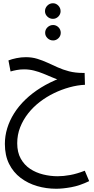

<svg xmlns="http://www.w3.org/2000/svg" viewBox="-20 -768 577 1182"><path d="M326 394Q265 394 208.5 377.5Q152 361 107 327Q62 293 36 241Q10 189 10 118Q10 69 24.5 21.5Q39 -26 67 -70.5Q95 -115 136.5 -155Q178 -195 232 -228.5Q286 -262 351 -287L355 -272Q329 -280 302 -291.5Q275 -303 247 -314.5Q219 -326 189.5 -333.5Q160 -341 128 -341Q104 -341 83 -337Q62 -333 45 -328L32 -396Q52 -404 81 -410Q110 -416 139 -416Q177 -416 209.5 -406Q242 -396 272.5 -382Q303 -368 335 -353.5Q367 -339 405 -329Q443 -319 492 -319H501L503 -246Q457 -244 408 -230.5Q359 -217 312.5 -194.5Q266 -172 225 -140.5Q184 -109 153 -69.5Q122 -30 104 16Q86 62 86 114Q86 170 108 209Q130 248 165.5 271.5Q201 295 245.5 306Q290 317 335 317Q371 317 412 309.5Q453 302 502 283L529 347Q471 375 418.5 384.5Q366 394 326 394ZM307 -519Q287 -519 272.5 -533Q258 -547 258 -566Q258 -586 272.5 -600Q287 -614 307 -614Q326 -614 340 -600Q354 -586 354 -566Q354 -547 340 -533Q326 -519 307 -519ZM306 -652Q286 -652 271.5 -666Q257 -680 257 -699Q257 -719 271.5 -733.5Q286 -748 306 -748Q325 -748 339 -733.5Q353 -719 353 -699Q353 -680 339 -666Q325 -652 306 -652Z"/></svg>

Font: Noto Sans Arabic Condensed
Style: Regular
Weight: 400
Width: 3
Designer: Monotype Design Team, Nadine Chahine, Nizar Qandah and Khaled Hosny
Foundry: Monotype Imaging Inc.
Version: Version 2.012